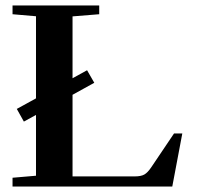

<svg xmlns="http://www.w3.org/2000/svg" viewBox="-20 -683 721 703"><path d="M25.9 0V-32.2L111.8 -39.6V-262.2L67.4 -237.8L41.5 -284.2L111.8 -322.8V-623.5L25.9 -630.9V-663.1H343.3V-630.9L245.6 -623V-396.5L298.8 -425.8L325.2 -379.9L245.6 -335.9V-37.1H473.1Q496.1 -37.1 508.3 -43.9Q520.5 -50.8 533.7 -70.3L617.2 -194.3H647.5L610.8 0Z"/></svg>

Font: Elstob 10pt SemiBold
Style: Regular
Weight: 600
Designer: Peter S. Baker
Version: Version 1.015